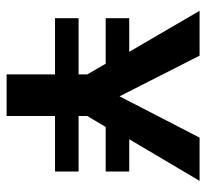

<svg xmlns="http://www.w3.org/2000/svg" viewBox="-42 -596 638 595"><g transform="rotate(90 277.5 -299.0)"><path d="M512 -223V-150H340V0H211V-150H37V-223H211V-250L178 -307H37V-380H141L14 -598H153L279 -350L407 -598H541L412 -380H512V-307H374L340 -250V-223Z"/></g></svg>

Font: Mukta Mahee
Style: Bold
Weight: 700
Designer: Shuchita Grover, Noopur Datye, Girish Dalvi, Yashodeep Gholap
Foundry: Ek Type
Version: Version 2.538;PS 1.000;hotconv 16.6.51;makeotf.lib2.5.65220;